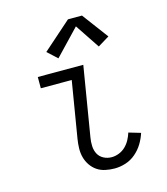

<svg xmlns="http://www.w3.org/2000/svg" viewBox="-115 -857 829 954"><g transform="rotate(-15 300.0 -380.0)"><path d="M357 8Q333 8 309.5 3Q286 -2 267.5 -14.5Q249 -27 236 -46Q223 -65 217 -87Q211 -109 211.5 -133.5Q212 -158 216 -182L264 -472H105V-530H339L280 -173Q276 -151 277 -128.5Q278 -106 287.5 -88Q297 -70 316 -60Q335 -50 357 -50Q376 -50 395 -57.5Q414 -65 428.5 -79Q443 -93 452.5 -110.5Q462 -128 468 -147L529 -129Q520 -101 504.5 -75.5Q489 -50 465.5 -30Q442 -10 413.5 -1Q385 8 357 8ZM228 -593 178 -639 324 -768H396L496 -634L437 -598L353 -724Z"/></g></svg>

Font: Iosevka Slab Light Extended
Style: Italic
Weight: 300
Width: 7
Italic angle: -9°
Monospace: yes
Designer: Belleve Invis
Foundry: Belleve Invis
Version: Version 11.1.0; ttfautohint (v1.8.3)